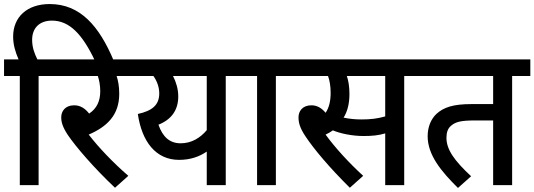

<svg xmlns="http://www.w3.org/2000/svg" viewBox="-20 -916 2644 950"><path d="M78 -540V0H171V-540H262V-622H165C151 -650 139 -681 139 -719C139 -777 175 -814 237 -814C323 -814 387 -748 450 -615H543C471 -787 377 -896 226 -896C113 -896 45 -831 45 -735C45 -695 56 -658 72 -622H0V-540Z M615 -46C542 -109 469 -185 419 -250C509 -289 570 -346 570 -452C570 -490 564 -519 557 -540H644V-622H249V-540H464C471 -520 476 -492 476 -465C476 -416 459 -379 421 -354C401 -380 377 -395 347 -395C301 -395 283 -364 283 -336C283 -312 289 -289 315 -249C355 -190 444 -86 549 13Z M1188 -622H630V-540H739C755 -518 768 -487 768 -454C768 -397 734 -368 662 -352C682 -215 751 -125 866 -125C924 -125 968 -142 1003 -166V0H1097V-540H1188ZM764 -299C827 -324 862 -370 862 -439C862 -474 852 -509 836 -540H1003V-272C971 -234 928 -207 874 -207C819 -207 785 -239 764 -299Z M1345 -540H1436V-622H1174V-540H1252V0H1345Z M1980 -540H2071V-622H1423V-540H1603C1611 -519 1616 -489 1616 -457C1616 -418 1609 -384 1591 -358C1572 -381 1549 -395 1521 -395C1475 -395 1457 -364 1457 -336C1457 -310 1463 -284 1491 -242C1534 -177 1612 -85 1711 13L1777 -46C1708 -109 1639 -184 1591 -250C1604 -256 1616 -263 1627 -271C1665 -255 1723 -243 1779 -243C1821 -243 1853 -246 1886 -256V0H1980ZM1768 -325C1737 -325 1708 -328 1680 -334C1698 -362 1709 -401 1709 -451C1709 -487 1704 -518 1696 -540H1886V-340C1847 -329 1814 -325 1768 -325Z M2514 -540H2604V-622H2057V-540H2420V-401H2313C2222 -401 2175 -385 2139 -352C2113 -327 2096 -289 2096 -242C2096 -149 2163 -68 2246 14L2311 -44C2228 -121 2189 -176 2189 -234C2189 -261 2196 -281 2212 -294C2234 -313 2261 -320 2329 -320H2420V0H2514Z"/></svg>

Font: Noto Sans Devanagari UI SemiCondensed Medium
Style: Regular
Weight: 500
Width: 4
Designer: Jelle Bosma - Monotype Design Team
Foundry: Monotype Imaging Inc.
Version: Version 2.004